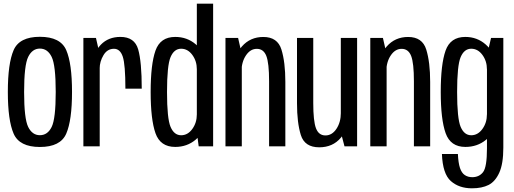

<svg xmlns="http://www.w3.org/2000/svg" viewBox="-20 -805 2828 1056"><path d="M199.3 3.4Q312.7 3.4 344.4 -70.1Q376.1 -143.5 376.1 -299.3Q376.1 -455.7 344.4 -529.1Q312.7 -602.6 199.3 -602.6Q86.7 -602.6 54.9 -529.1Q23.1 -455.7 23.1 -299.3Q23.1 -143.5 54.9 -70.1Q86.7 3.4 199.3 3.4ZM199.3 -61.4Q157.6 -61.4 135.1 -106.7Q112.6 -152.1 112.6 -299.1Q112.6 -446.5 135.1 -492.1Q157.6 -537.8 199.3 -537.8Q241.8 -537.8 264.1 -492.1Q286.5 -446.5 286.5 -299.1Q286.5 -152.1 264.1 -106.7Q241.8 -61.4 199.3 -61.4Z M669.7 -317.2H759.6Q759.6 -464.5 740 -533.3Q720.3 -602 642.3 -602Q576.2 -602 535 -559.6Q493.8 -517.2 493.8 -447.6L528.2 -428.1Q528.2 -466.5 549.2 -501.6Q570.1 -536.7 606.8 -536.7Q640.8 -536.7 655.2 -493.3Q669.7 -450 669.7 -317.2ZM438.6 0H528.4V-505.8L507.8 -596.2H438.6Z M1072.8 0H1152.2V-785H1062.6V-77.2ZM943.7 3.1Q1008.8 3.1 1056 -36.7Q1103.1 -76.5 1103.1 -131.1L1062.6 -175.9Q1062.6 -129.9 1037.6 -95.5Q1012.6 -61.1 976.3 -61.1Q937.7 -61.1 918.1 -107.2Q898.6 -153.2 898.6 -299Q898.6 -445 918.1 -491Q937.7 -537 976.3 -537Q1012.6 -537 1037.6 -503.2Q1062.6 -469.3 1062.6 -423.9L1103.1 -467.1Q1103.1 -521.6 1056 -561.8Q1008.8 -601.9 943.7 -601.9Q861.7 -601.9 835.1 -526.5Q808.6 -451.2 808.6 -299.2Q808.6 -148.1 835.1 -72.5Q861.7 3.1 943.7 3.1Z M1220.1 0H1309.9V-506.9L1289.6 -596.2H1220.1ZM1460 0H1549.4V-354.4Q1549.4 -463.1 1527.9 -532.4Q1506.5 -601.7 1428.2 -601.7Q1356.2 -601.7 1310.6 -549.6Q1265 -497.5 1265 -431.8L1308.2 -410.6Q1308.2 -463.8 1332.6 -500.1Q1356.9 -536.4 1392.4 -536.4Q1429.5 -536.4 1444.8 -497.3Q1460 -458.2 1460 -358.3Z M1874.8 0H1944.1V-596.2H1854.5V-77.2ZM1702.9 -596.5H1613.5V-237.5Q1613.5 -129.8 1634.6 -62.3Q1655.8 5.2 1735.8 5.2Q1810.3 5.2 1854.7 -47.5Q1899.2 -100.2 1899.2 -165.4L1854.7 -185.8Q1854.7 -132.9 1830.5 -96.5Q1806.3 -60.1 1769.9 -60.1Q1733 -60.1 1717.9 -99.5Q1702.9 -138.8 1702.9 -238.6Z M2016.6 0H2106.4V-506.9L2086.1 -596.2H2016.6ZM2256.5 0H2345.9V-354.4Q2345.9 -463.1 2324.4 -532.4Q2303 -601.7 2224.7 -601.7Q2152.7 -601.7 2107.1 -549.6Q2061.5 -497.5 2061.5 -431.8L2104.7 -410.6Q2104.7 -463.8 2129.1 -500.1Q2153.4 -536.4 2188.9 -536.4Q2226 -536.4 2241.3 -497.3Q2256.5 -458.2 2256.5 -358.3Z M2575.6 230.7Q2630.8 230.7 2667.3 212.2Q2703.8 193.6 2726 144.8Q2748.3 96 2748.3 6.9V-596.2H2680.7L2658.3 -500.6V11.5Q2658.3 114.7 2636.6 142.1Q2615 169.5 2577.3 169.5Q2553.9 169.5 2536.4 157.9Q2519 146.3 2509.8 118.7Q2500.7 91 2498.4 42.1H2410.6Q2414.7 151.2 2459.7 190.9Q2504.7 230.7 2575.6 230.7ZM2539.6 3.1Q2604.7 3.1 2652.3 -35.4Q2699.9 -73.9 2699.9 -131.1L2658.1 -175.9Q2658.1 -129.9 2633.1 -95.5Q2608.1 -61.1 2571.8 -61.1Q2533.2 -61.1 2513.6 -107.2Q2494.1 -153.2 2494.1 -299Q2494.1 -445 2513.6 -491Q2533.2 -537 2571.8 -537Q2608.1 -537 2633.1 -503.2Q2658.1 -469.3 2658.1 -423.9L2698.6 -464Q2698.6 -518.5 2651.5 -560.2Q2604.3 -601.9 2539.2 -601.9Q2457.2 -601.9 2430.6 -526.5Q2404.1 -451.2 2404.1 -299.2Q2404.1 -148.1 2431 -72.5Q2457.9 3.1 2539.6 3.1Z"/></svg>

Font: Anybody Thin Condensed
Style: Regular
Weight: 100
Width: 3
Version: Version 1.113;gftools[0.9.25]